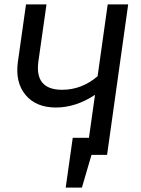

<svg xmlns="http://www.w3.org/2000/svg" viewBox="-20 -709 646 879"><path d="M62 -426.8 99.1 -689H192.9L155.8 -428.2Q137.7 -298.3 264.2 -297.9Q354 -297.9 426.8 -359.9L473.1 -689H566.9L470.2 0H398.9L355 149.9H280.8L313 -78.1H387.2L415 -274.9Q327.1 -216.8 236.1 -216.8Q145 -216.8 96.9 -274.4Q48.8 -332 62 -426.8Z"/></svg>

Font: FiraSans-Italic
Style: Italic
Weight: 400
Italic angle: -8°
Designer: Carrois Corporate & Edenspiekermann AG
Foundry: Carrois Corporate GbR & Edenspiekermann AG
Version: Version 3.106;PS 003.106;hotconv 1.0.70;makeotf.lib2.5.58329